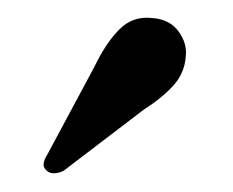

<svg xmlns="http://www.w3.org/2000/svg" viewBox="-20 -703 258 213"><path d="M84.5 -628.5Q97.5 -655.5 112.5 -670.5Q127.5 -685.5 149 -683Q168.5 -681.5 178.2 -668Q188 -654.5 186 -639.5Q184.5 -621.5 172.2 -608Q160 -594.5 139 -581L50.5 -513.5Q45.5 -511 40.2 -510.8Q35 -510.5 31.5 -514Q27.5 -517.5 28.5 -522.2Q29.5 -527 32.5 -531.5Z"/></svg>

Font: Fraunces 48pt
Style: Regular
Weight: 400
Version: Version 1.000;[b76b70a41]